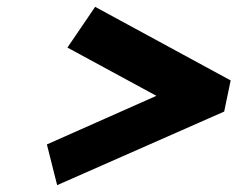

<svg xmlns="http://www.w3.org/2000/svg" viewBox="-20 -616 694 561"><path d="M654 -381 258 -596 177 -477 437 -336 117 -194 147 -75 635 -290Z"/></svg>

Font: LT Wave Text Black Italic
Style: Regular
Weight: 900
Designer: Daniel Lyons
Version: Version 2.5 (Glyphs App)